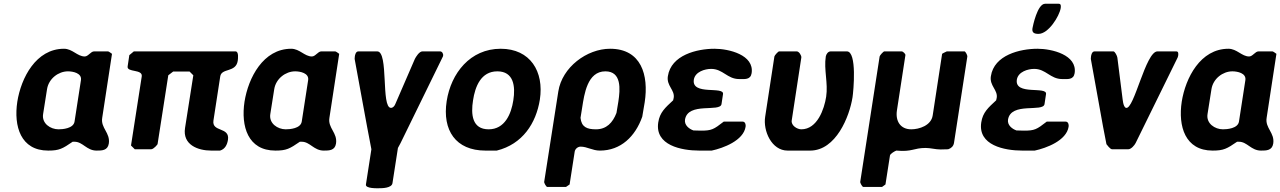

<svg xmlns="http://www.w3.org/2000/svg" viewBox="-20 -793 6801 1020"><path d="M554 -520H480C462 -520 449 -493 430 -493C391 -493 365 -534 320 -534C171 -534 92 -379 72 -253C52 -122 90 7 236 7C295 7 312 -3 366 -40H376C420 -40 440 7 493 7C521 7 552 7 558 -30C567 -88 514 -112 523 -167L575 -507C572 -509 558 -520 554 -520ZM341 -414C367 -414 416 -405 410 -367L376 -147C370 -110 312 -106 291 -106C248 -106 201 -137 209 -187L230 -320C239 -375 290 -414 341 -414Z M1007 -393 963 -113C949 -24 1031 7 1102 7H1149C1176 -1 1187 -25 1191 -50C1202 -121 1104 -89 1114 -153L1150 -387C1157 -433 1233 -406 1243 -470C1244 -479 1250 -520 1231 -520H691L667 -500L658 -440C653 -407 739 -427 733 -387L676 -20L696 0H783C790 0 800 -8 805 -13C809 -17 817 -26 817 -27L874 -393L900 -413H987Z M1761 -520H1687C1669 -520 1656 -493 1637 -493C1598 -493 1572 -534 1527 -534C1378 -534 1299 -379 1279 -253C1259 -122 1297 7 1443 7C1502 7 1519 -3 1573 -40H1583C1627 -40 1647 7 1700 7C1728 7 1759 7 1765 -30C1774 -88 1721 -112 1730 -167L1782 -507C1779 -509 1765 -520 1761 -520ZM1548 -414C1574 -414 1623 -405 1617 -367L1583 -147C1577 -110 1519 -106 1498 -106C1455 -106 1408 -137 1416 -187L1437 -320C1446 -375 1497 -414 1548 -414Z M1953 0 1924 187C1920 210 1988 207 1994 207C2008 207 2061 207 2065 180L2094 -7L2108 -33L2333 -493L2334 -497C2336 -507 2329 -520 2318 -520H2224C2207 -520 2189 -490 2184 -480L2080 -240C2076 -230 2068 -220 2057 -220C2003 -220 2046 -520 1984 -520H1884C1870 -520 1866 -501 1865 -493C1865 -490 1864 -481 1864 -480C1894 -320 1922 -159 1953 0Z M2353 -256C2329 -101 2401 7 2559 7H2619C2756 -27 2828 -138 2848 -264C2871 -413 2797 -534 2640 -534C2478 -534 2376 -404 2353 -256ZM2493 -260C2504 -333 2535 -414 2622 -414C2709 -414 2719 -335 2707 -260C2696 -188 2662 -106 2576 -106C2488 -106 2481 -185 2493 -260Z M3221 -534C3098 -534 2966 -436 2946 -307L2871 173C2870 179 2882 200 2887 200H2987L3006 187L3033 13C3035 -2 3050 -14 3064 -14C3100 -14 3127 7 3167 7C3278 7 3355 -68 3392 -173C3394 -185 3403 -238 3405 -250C3427 -394 3387 -534 3221 -534ZM3064 -167 3073 -223C3084 -292 3100 -414 3196 -414C3283 -414 3275 -319 3265 -253C3264 -244 3256 -202 3255 -193C3235 -141 3202 -106 3146 -106C3098 -106 3069 -118 3064 -167Z M3477 -143C3458 -21 3600 7 3695 7H3761C3822 -6 3930 -46 3941 -120C3943 -131 3939 -147 3925 -147H3825C3771 -105 3760 -99 3704 -99C3698 -99 3670 -100 3664 -100C3641 -108 3615 -128 3619 -157C3634 -253 3806 -195 3813 -240L3821 -293C3828 -337 3653 -284 3666 -370C3673 -412 3725 -427 3758 -427C3821 -427 3843 -373 3907 -373C3936 -373 3967 -368 3973 -404C3988 -502 3851 -534 3776 -534C3683 -534 3545 -501 3528 -388C3520 -337 3566 -315 3559 -273C3559 -271 3556 -262 3556 -260C3514 -221 3485 -196 3477 -143Z M4237 -106C4215 -106 4182 -126 4186 -153L4237 -487C4239 -497 4225 -520 4213 -520H4119C4114 -520 4095 -499 4094 -493L4045 -173C4033 -98 4079 7 4164 7H4284C4421 7 4493 -174 4509 -276C4514 -308 4534 -520 4479 -520H4393C4379 -520 4369 -505 4367 -493C4356 -423 4380 -352 4369 -279C4359 -214 4322 -106 4237 -106Z M4985 -507 4935 -180C4927 -126 4863 -106 4821 -106C4764 -106 4736 -149 4745 -207L4790 -500C4791 -507 4777 -520 4770 -520H4678C4673 -520 4654 -499 4653 -493L4550 173C4549 179 4561 200 4566 200H4666L4684 187L4708 33C4710 23 4735 9 4742 7C4826 15 4833 -7 4897 -7C4925 -7 4948 1 4977 1C4983 1 5011 0 5017 0C5033 -5 5045 -16 5048 -33L5119 -493C5120 -499 5109 -520 5104 -520H5010C5006 -518 4988 -510 4985 -507Z M5193 -143C5174 -21 5316 7 5411 7H5477C5538 -6 5646 -46 5657 -120C5659 -131 5655 -147 5641 -147H5541C5487 -105 5476 -99 5420 -99C5414 -99 5386 -100 5380 -100C5357 -108 5331 -128 5335 -157C5350 -253 5522 -195 5529 -240L5537 -293C5544 -337 5369 -284 5382 -370C5389 -412 5441 -427 5474 -427C5537 -427 5559 -373 5623 -373C5652 -373 5683 -368 5689 -404C5704 -502 5567 -534 5492 -534C5399 -534 5261 -501 5244 -388C5236 -337 5282 -315 5275 -273C5275 -271 5272 -262 5272 -260C5230 -221 5201 -196 5193 -143ZM5465 -643C5461 -619 5475 -613 5497 -613C5550 -613 5608 -707 5615 -750C5616 -758 5618 -773 5605 -773H5532C5491 -773 5467 -654 5465 -643Z M5858 -27C5861 -24 5877 0 5888 0H5974C5989 0 6007 -21 6013 -33L6236 -487C6236 -487 6239 -495 6239 -497C6240 -505 6242 -520 6229 -520H6129C6066 -520 6005 -209 5962 -220C5946 -224 5944 -270 5943 -273C5939 -305 5920 -455 5916 -487C5915 -496 5903 -520 5895 -520H5795C5781 -520 5777 -501 5776 -493C5776 -491 5775 -482 5775 -480L5840 -120C5843 -106 5855 -41 5858 -27Z M6740 -520H6666C6648 -520 6635 -493 6616 -493C6577 -493 6551 -534 6506 -534C6357 -534 6278 -379 6258 -253C6238 -122 6276 7 6422 7C6481 7 6498 -3 6552 -40H6562C6606 -40 6626 7 6679 7C6707 7 6738 7 6744 -30C6753 -88 6700 -112 6709 -167L6761 -507C6758 -509 6744 -520 6740 -520ZM6527 -414C6553 -414 6602 -405 6596 -367L6562 -147C6556 -110 6498 -106 6477 -106C6434 -106 6387 -137 6395 -187L6416 -320C6425 -375 6476 -414 6527 -414Z"/></svg>

Font: Asimov Print
Style: CIt
Weight: 500
Designer: Google
Version: Version 2.000980: 2014